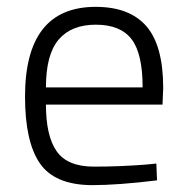

<svg xmlns="http://www.w3.org/2000/svg" viewBox="-20 -530 544 560"><path d="M406 -50 436 -53 438 -4Q325 10 247 10Q139 9 96 -54Q53 -117 53 -248Q53 -510 259 -510Q358 -510 407 -453.5Q456 -397 456 -273L454 -225H114Q114 -133 145.5 -88.5Q177 -44 253.5 -44Q330 -44 406 -50ZM114 -275H396Q396 -374 363.5 -416Q331 -458 259.5 -458Q188 -458 151 -414.5Q114 -371 114 -275Z"/></svg>

Font: Titillium Web
Style: Light
Weight: 300
Version: Version 1.001;PS 57.000;hotconv 1.0.70;makeotf.lib2.5.55311